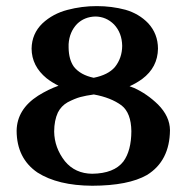

<svg xmlns="http://www.w3.org/2000/svg" viewBox="-20 -588 618 626"><path d="M495.1 -247.4C471.2 -270.6 445.3 -288.5 417.5 -301.1C413 -303 407.9 -304.9 402.4 -306.8C416.8 -313.1 430.5 -321 443.7 -330.6C477.4 -355.8 494.5 -388.8 495.1 -429.5C494.9 -461.7 484.3 -489.2 463.3 -512.1C443.2 -533 418.4 -547.7 388.9 -556.2C359.3 -564.1 328.3 -568.1 295.6 -568.1C263 -568.2 231 -564 199.6 -555.7C168 -547.4 140.9 -532.8 118.4 -511.8C95.3 -489.5 83.5 -462 83 -429.5C83.3 -391.4 99.6 -359.2 131.9 -332.8C143.5 -323.7 156.5 -315.6 170.8 -308.5C148.7 -300.7 126.5 -289.8 104.3 -276C58.3 -246.5 34.9 -208.4 34.2 -161.6C34.5 -101.7 57.1 -56.3 102 -25.6C146.4 2.8 205.9 17.2 280.7 17.6C359.2 17.4 418.7 5.7 459.3 -17.5C508.6 -48 533.5 -96.6 534.2 -163.5C533.9 -193.6 520.8 -221.6 495.1 -247.4ZM354.5 -369.2C339.9 -352.3 317 -340.7 285.5 -334.4C256.5 -340.5 235 -352.5 220.9 -370.4C209.8 -386 204.1 -406.7 203.7 -432.6V-443.9C205.3 -470.6 214.6 -492.7 231.5 -510.2C247.4 -525.6 267.2 -533.5 291.1 -534.2C314.5 -533.9 334.8 -525.2 351.9 -508.2C369.1 -489.8 377.9 -466.6 378.4 -438.5C378.2 -411.9 370.2 -388.8 354.5 -369.2ZM382.2 -61.4C362 -35.4 328.1 -22.1 280.7 -21.5C243.7 -21.8 214 -35.4 191.8 -62.2C168.8 -91.5 157.1 -123.8 156.6 -159.2C156.7 -183.4 160.8 -204 168.7 -221.1C175.9 -235.3 186.4 -246.4 200.3 -254.4C216.1 -262.6 229.8 -268.3 241.6 -271.5C253.3 -274.7 268.1 -277.5 285.9 -280C323 -273.3 353.1 -261.4 376.3 -244.3C397.2 -227.9 407.8 -199.8 408.3 -160.2C408.1 -117.8 399.4 -84.8 382.2 -61.4Z"/></svg>

Font: Bentham
Style: Bold
Weight: 700
Version: Version 002.001